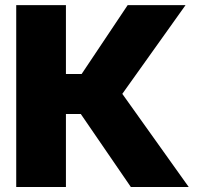

<svg xmlns="http://www.w3.org/2000/svg" viewBox="-20 -748 792 768"><path d="M44.9 0V-727.5H243.7V-452.1H306.6L490.7 -727.5H722.2L469.2 -372.6L734.9 0H503.4L303.2 -292H243.7V0Z"/></svg>

Font: Inter 18pt Black
Style: Regular
Weight: 900
Designer: Rasmus Andersson
Foundry: rsms
Version: Version 4.001;git-66647c0bb